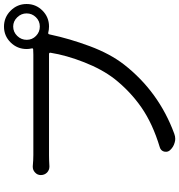

<svg xmlns="http://www.w3.org/2000/svg" viewBox="12 -883 894 958"><g transform="rotate(-90 459.0 -404.0)"><path d="M805.7 -652.3Q833 -652.3 852.1 -671.9Q871.1 -691.4 871.1 -718.3Q871.1 -745.1 851.6 -765.1Q832 -785.2 805.7 -785.2Q778.3 -785.2 758.8 -765.1Q739.3 -745.1 739.3 -717.8Q739.3 -690.4 758.8 -671.4Q778.3 -652.3 805.7 -652.3ZM165 -684.6H666Q681.6 -684.6 691.4 -685.5Q698.2 -685.5 696.3 -693.4Q693.4 -706.1 693.4 -717.8Q693.4 -764.6 726.1 -797.9Q758.8 -831.1 805.2 -831.1Q851.6 -831.1 884.8 -797.9Q918 -764.6 918 -718.3Q918 -671.9 885.3 -639.2Q852.5 -606.4 805.7 -606.4Q789.1 -606.4 774.4 -610.4Q767.6 -611.3 766.6 -604.5L765.6 -600.6Q745.1 -503.9 707.5 -402.8Q669.9 -301.8 616.2 -232.4Q480.5 -58.6 270.5 18.6Q257.8 23.4 245.1 23.4Q236.3 23.4 226.6 20.5Q204.1 14.6 188.5 -2.9Q180.7 -11.7 180.7 -22.5Q180.7 -27.3 181.6 -32.2Q186.5 -48.8 203.1 -53.7Q320.3 -88.9 401.4 -145Q482.4 -201.2 544.9 -280.3Q592.8 -342.8 627.4 -431.2Q662.1 -519.5 674.8 -598.6Q675.8 -606.4 668 -606.4H163.1Q138.7 -606.4 108.4 -604.5Q107.4 -604.5 106.4 -604.5Q89.8 -604.5 77.1 -616.2Q64.5 -628.9 64.5 -647.5Q64.5 -665 78.1 -676.8Q89.8 -687.5 105.5 -687.5Q106.4 -687.5 108.4 -687.5Q139.6 -684.6 165 -684.6Z"/></g></svg>

Font: Gen Jyuu Gothic P Regular
Style: Regular
Weight: 400
Designer: [Source Han Sans]
Ryoko NISHIZUKA  (kana & ideographs); Paul D. Hunt (Latin, Greek & Cyrillic); Wenlong ZHANG  (bopomofo
Version: Version 1.002.20150607